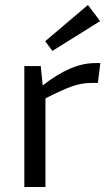

<svg xmlns="http://www.w3.org/2000/svg" viewBox="-20 -753 441 773"><path d="M191 -548 162 -587 334 -733 383 -668ZM384 -499 374 -419H346Q308 -419 269 -405Q230 -391 163 -357V0H78V-487H144L152 -409Q266 -499 362 -499Z"/></svg>

Font: Exo 2
Style: Regular
Weight: 400
Designer: Natanael Gama
Version: Version 1.001;PS 001.001;hotconv 1.0.70;makeotf.lib2.5.58329